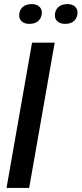

<svg xmlns="http://www.w3.org/2000/svg" viewBox="-20 -921 400 941"><path d="M123 0H12L137 -712H248ZM124 -804Q101 -804 87.5 -815.5Q74 -827 74 -845Q74 -870 90 -885.5Q106 -901 136 -901Q158 -901 171.5 -889.5Q185 -878 185 -860Q185 -835 169 -819.5Q153 -804 124 -804ZM299 -804Q276 -804 262.5 -815.5Q249 -827 249 -845Q249 -870 265 -885.5Q281 -901 311 -901Q333 -901 346.5 -889.5Q360 -878 360 -860Q360 -835 344 -819.5Q328 -804 299 -804Z"/></svg>

Font: Creato Display Medium
Style: Italic
Weight: 500
Italic angle: -10°
Version: Version 1.000